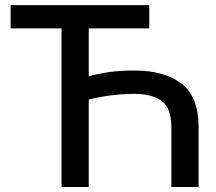

<svg xmlns="http://www.w3.org/2000/svg" viewBox="-20 -748 866 768"><path d="M335 0H226.1V-634.3H22.5V-727.5H577.1V-634.3H335V-442.9Q374 -453.6 419.4 -460Q464.8 -466.3 517.1 -465.8Q636.2 -466.3 705.3 -414.1Q774.4 -361.8 774.4 -240.2V0H665.5V-240.2Q665.5 -315.4 627 -344Q588.4 -372.6 517.1 -372.6Q471.7 -372.6 423.6 -366.5Q375.5 -360.4 335 -349.6Z"/></svg>

Font: Inter Tight Medium
Style: Regular
Weight: 500
Designer: Rasmus Andersson
Foundry: rsms
Version: Version 3.004; ttfautohint (v1.8.4.7-5d5b)